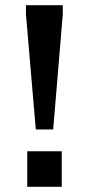

<svg xmlns="http://www.w3.org/2000/svg" viewBox="-20 -720 342 740"><path d="M80 -665 118 -221H185L222 -665V-700H80ZM85 -137V0H218V-137Z"/></svg>

Font: Mission Medium
Style: Regular
Weight: 500
Version: Version 1.000;FEAKit 1.0